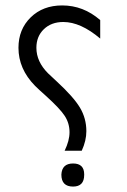

<svg xmlns="http://www.w3.org/2000/svg" viewBox="-20 -678 469 707"><path d="M218 -123Q236 -160 236 -191Q236 -224 218.5 -251Q201 -278 149 -325Q122 -349 109 -362Q48 -424 48 -502Q48 -570 93 -614Q138 -658 209 -658Q287 -658 349 -604V-536Q277 -597 213 -597Q169 -597 141.5 -570.5Q114 -544 114 -502Q114 -451 157 -408Q166 -399 188 -379Q251 -321 274.5 -281.5Q298 -242 298 -195Q298 -160 281 -123ZM290 -36Q290 -35 290 -34Q290 9 249 9Q206 9 206 -35Q208 -76 249 -76Q290 -76 290 -36Z"/></svg>

Font: Tajawal
Style: Regular
Weight: 400
Designer: Boutros Fonts
Foundry: Created by Boutros International 2017
Version: Version 1.700